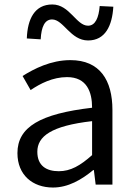

<svg xmlns="http://www.w3.org/2000/svg" viewBox="-20 -826 604 859"><path d="M374 -645C451 -645 482 -711 487 -796L426 -799C422 -748 407 -711 374 -711C321 -711 292 -806 214 -806C135 -806 103 -741 100 -654L162 -650C165 -706 180 -739 213 -739C264 -739 295 -645 374 -645ZM217 13C285 13 345 -22 397 -65H400L408 0H483V-334C483 -467 427 -557 295 -557C207 -557 132 -518 81 -486L117 -423C160 -452 216 -481 280 -481C369 -481 392 -414 392 -344C160 -317 58 -258 58 -141C58 -43 126 13 217 13ZM243 -60C188 -60 147 -84 147 -147C147 -216 209 -263 392 -284V-132C339 -85 296 -60 243 -60Z"/></svg>

Font: Spoqa Han Sans Neo
Style: Regular
Weight: 400
Designer: [Spoqa Han Sans Neo] Dong-huui Kim ___ Younghwa Kang ___ Yujin Lee ___ [Noto Sans] Ryoko NISHIZUKA ____ (kana & ideograp
Foundry: Spoqa (http://www.spoqa-han-sans.com)
Version: Version 1.100;hotconv 1.0.109;makeotfexe 2.5.65596